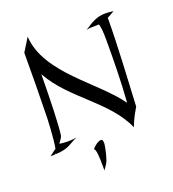

<svg xmlns="http://www.w3.org/2000/svg" viewBox="-165 -869 1082 1200"><g transform="rotate(-20 376.0 -268.5)"><path d="M141 -90C150 -143 156 -325 157 -494C267 -293 499 -187 588 17V15C591 6 606 -37 645 -101C654 -292 667 -485 668 -683C683 -690 698 -699 716 -710C694 -713 675 -714 660 -714C606 -714 566 -690 517 -656C531 -662 553 -662 576 -662C585 -662 594 -662 602 -663C609 -640 612 -610 612 -550C612 -417 610 -282 600 -142C474 -322 172 -492 157 -743L103 -656C103 -512 101 -369 98 -222C98 -222 93 -90 81 -26L36 8C46 8 56 8 65 7L74 -1C72 3 70 6 68 7C157 3 166 -18 227 -47C223 -46 201 -42 169 -42C153 -42 133 -43 114 -47C138 -77 141 -90 141 -90ZM68 7H65V8C66 8 67 8 68 7ZM379 50C379 40 379 20 367 20C346 20 319 43 305 60C320 59 322 130 322 174C322 189 322 201 322 206C331 195 339 182 346 171C360 152 377 72 379 50Z"/></g></svg>

Font: Quintessential
Style: Regular
Weight: 400
Designer: Astigmatic (AOETI)
Foundry: Astigmatic (AOETI)
Version: Version 1.000